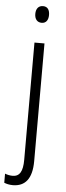

<svg xmlns="http://www.w3.org/2000/svg" viewBox="-85 -761 354 1031"><g transform="rotate(5 92.5 -245.0)"><path d="M66 -686C66 -658 80 -641 104 -641C127 -641 140 -658 140 -686C140 -713 129 -731 104 -731C79 -731 66 -713 66 -686ZM27 241C91 240 129 199 129 102V-532H75V100C75 163 58 191 20 191C6 191 -8 188 -21 183V232C-9 237 7 241 27 241Z"/></g></svg>

Font: Noto Sans Kannada Condensed Light
Style: Regular
Weight: 300
Width: 3
Designer: Jelle Bosma - Monotype Design Team
Foundry: Monotype Imaging Inc.
Version: Version 2.005